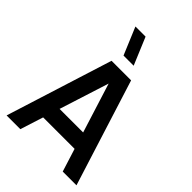

<svg xmlns="http://www.w3.org/2000/svg" viewBox="-277 -1103 1225 1225"><g transform="rotate(45 335.0 -491.0)"><path d="M277.5 -797.5 200 -982.5H291.5L369 -797.5ZM650.5 0H526.5L323.5 -646H350L144 0H20L247 -720H423.5ZM524 -156H146V-268.5H524Z"/></g></svg>

Font: Manrope ExtraLight
Style: Bold
Weight: 700
Version: Version 4.504